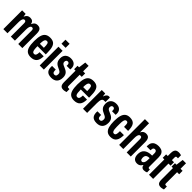

<svg xmlns="http://www.w3.org/2000/svg" viewBox="377 -2270 3816 3816"><g transform="rotate(45 2285.0 -361.5)"><path d="M42.4 0V-527.2H141.6L150 -462.7H154Q165.8 -489.9 181.5 -506.7Q197.1 -523.4 217.3 -531.3Q237.6 -539.2 262.2 -539.2Q303.3 -539.2 327.3 -520.7Q351.3 -502.2 359.5 -462.7H364.3Q376.1 -489.9 391 -506.7Q405.9 -523.4 425.9 -531.3Q445.9 -539.2 470.7 -539.2Q509.3 -539.2 532 -524.6Q554.7 -509.9 565.4 -480.2Q576 -450.5 576 -403.3V0H461V-369.3Q461 -383 459.6 -393.8Q458.2 -404.7 454 -412.7Q449.9 -420.7 441.8 -425.2Q433.8 -429.6 422.3 -429.6Q403.9 -429.6 391.6 -415.8Q379.3 -401.9 373.2 -374.8Q367 -347.7 367 -306.7V0H252.5V-369.3Q252.5 -383 250.7 -393.8Q248.9 -404.7 244.7 -412.7Q240.6 -420.7 233 -425.2Q225.5 -429.6 213.8 -429.6Q195.3 -429.6 183.1 -415.8Q170.8 -401.9 164.6 -374.8Q158.4 -347.7 158.4 -306.7V0Z M818.6 12Q756.3 12 717.2 -15.5Q678.1 -43 660.5 -103.9Q642.8 -164.8 642.8 -263.2Q642.8 -365.2 661.9 -425.7Q681 -486.2 721.6 -512.7Q762.2 -539.2 824.4 -539.2Q882.4 -539.2 920.3 -515.9Q958.3 -492.6 976.1 -436.1Q993.9 -379.6 993.9 -279.7V-240.3H762.1Q762.1 -185.2 766.9 -150.1Q771.8 -115.1 784 -98.5Q796.3 -81.8 820 -81.8Q834.2 -81.8 845 -87.5Q855.8 -93.2 862.6 -105.1Q869.4 -117.1 872.7 -136.9Q876.1 -156.7 876.9 -185H991.9Q991.1 -134.9 980.4 -97.5Q969.7 -60.2 948.5 -36.1Q927.4 -12 894.6 0Q861.8 12 818.6 12ZM762.1 -306.6H874.7Q874.7 -345.2 872.6 -371.5Q870.5 -397.7 864.8 -414.3Q859 -430.9 848.5 -438.2Q837.9 -445.4 821.6 -445.4Q797.7 -445.4 785.1 -429.6Q772.6 -413.9 767.3 -383.3Q762.1 -352.7 762.1 -306.6Z M1064.4 -611.9V-724.2H1180.4V-611.9ZM1064.4 0V-527.2H1180.4V0Z M1399.7 12Q1352.9 12 1322.8 0.9Q1292.7 -10.2 1275.2 -30.7Q1257.7 -51.2 1250.5 -79.2Q1243.4 -107.2 1243.4 -140.2Q1243.4 -145 1243.9 -152.4Q1244.4 -159.9 1245.4 -167.3H1349.1Q1348.1 -159.7 1348.1 -154.3Q1348.1 -148.9 1348.1 -142.9Q1348.1 -124 1352.9 -108.8Q1357.8 -93.5 1369.1 -84.6Q1380.4 -75.7 1398.1 -75.7Q1416.5 -75.7 1428.1 -83.1Q1439.7 -90.5 1444.6 -105.2Q1449.6 -119.8 1449.6 -141Q1449.6 -166.1 1437.5 -181Q1425.5 -195.8 1406 -205.9Q1386.5 -216 1364.9 -226Q1345.1 -234.7 1325 -246.2Q1305 -257.7 1287.6 -275.7Q1270.3 -293.7 1260.2 -320.7Q1250.1 -347.7 1250.1 -388.3Q1250.1 -427 1261.8 -455.3Q1273.4 -483.6 1295.3 -502.4Q1317.2 -521.2 1345.3 -530.2Q1373.3 -539.2 1405.2 -539.2Q1439.9 -539.2 1466.8 -530.7Q1493.8 -522.2 1512.8 -505.2Q1531.8 -488.2 1541.8 -464Q1551.9 -439.8 1551.9 -408.3Q1551.9 -400.3 1551.4 -390.7Q1550.9 -381.1 1549.9 -373.1H1448V-396.4Q1448 -416.2 1442.4 -428Q1436.7 -439.8 1426.8 -445.7Q1416.9 -451.5 1402.8 -451.5Q1392.1 -451.5 1383.7 -447.7Q1375.3 -443.8 1369.5 -436.3Q1363.8 -428.8 1361 -419Q1358.2 -409.2 1358.2 -396.5Q1358.2 -374.8 1370.2 -360.7Q1382.1 -346.5 1401.3 -337.5Q1420.6 -328.4 1442.5 -319.2Q1463.3 -310.4 1485 -299Q1506.8 -287.6 1524.5 -270.2Q1542.2 -252.8 1553 -226.5Q1563.7 -200.3 1563.7 -160.3Q1563.7 -115 1551.8 -82.7Q1539.9 -50.3 1518.1 -29.3Q1496.3 -8.2 1466.7 1.9Q1437 12 1399.7 12Z M1734.9 12Q1699.9 12 1678.8 -2Q1657.8 -15.9 1649.4 -42.4Q1641 -68.9 1641 -104.4V-430.8H1600.9V-527.2H1643.7L1664 -681.7H1757.3V-527.2H1815V-430.8H1757.3V-126.8Q1757.3 -105.4 1762.2 -95.7Q1767 -85.9 1782.3 -85.9H1815V-3.2Q1800.5 1 1786.3 4.6Q1772.1 8.2 1759.5 10.1Q1747 12 1734.9 12Z M2035.6 12Q1973.3 12 1934.2 -15.5Q1895.1 -43 1877.5 -103.9Q1859.8 -164.8 1859.8 -263.2Q1859.8 -365.2 1878.9 -425.7Q1898 -486.2 1938.6 -512.7Q1979.2 -539.2 2041.4 -539.2Q2099.4 -539.2 2137.3 -515.9Q2175.3 -492.6 2193.1 -436.1Q2210.9 -379.6 2210.9 -279.7V-240.3H1979.1Q1979.1 -185.2 1983.9 -150.1Q1988.8 -115.1 2001 -98.5Q2013.3 -81.8 2037 -81.8Q2051.2 -81.8 2062 -87.5Q2072.8 -93.2 2079.6 -105.1Q2086.4 -117.1 2089.7 -136.9Q2093.1 -156.7 2093.9 -185H2208.9Q2208.1 -134.9 2197.4 -97.5Q2186.7 -60.2 2165.5 -36.1Q2144.4 -12 2111.6 0Q2078.8 12 2035.6 12ZM1979.1 -306.6H2091.7Q2091.7 -345.2 2089.6 -371.5Q2087.5 -397.7 2081.8 -414.3Q2076 -430.9 2065.5 -438.2Q2054.9 -445.4 2038.6 -445.4Q2014.7 -445.4 2002.1 -429.6Q1989.6 -413.9 1984.3 -383.3Q1979.1 -352.7 1979.1 -306.6Z M2281.4 0V-527.2H2378.1L2386.6 -456.4H2390.6Q2399.1 -483.6 2411.3 -501.7Q2423.5 -519.8 2439.1 -529.5Q2454.7 -539.2 2473.1 -539.2Q2480.3 -539.2 2487.5 -538.1Q2494.7 -537 2502.1 -533.8V-410.5H2462.2Q2445.3 -410.5 2433.1 -402.4Q2421 -394.3 2412.9 -378.2Q2404.9 -362.1 2401.2 -336.6Q2397.4 -311.2 2397.4 -276.5V0Z M2674.7 12Q2627.9 12 2597.8 0.9Q2567.7 -10.2 2550.2 -30.7Q2532.7 -51.2 2525.5 -79.2Q2518.4 -107.2 2518.4 -140.2Q2518.4 -145 2518.9 -152.4Q2519.4 -159.9 2520.4 -167.3H2624.1Q2623.1 -159.7 2623.1 -154.3Q2623.1 -148.9 2623.1 -142.9Q2623.1 -124 2627.9 -108.8Q2632.8 -93.5 2644.1 -84.6Q2655.4 -75.7 2673.1 -75.7Q2691.5 -75.7 2703.1 -83.1Q2714.7 -90.5 2719.6 -105.2Q2724.6 -119.8 2724.6 -141Q2724.6 -166.1 2712.5 -181Q2700.5 -195.8 2681 -205.9Q2661.5 -216 2639.9 -226Q2620.1 -234.7 2600 -246.2Q2580 -257.7 2562.6 -275.7Q2545.3 -293.7 2535.2 -320.7Q2525.1 -347.7 2525.1 -388.3Q2525.1 -427 2536.8 -455.3Q2548.4 -483.6 2570.3 -502.4Q2592.2 -521.2 2620.3 -530.2Q2648.3 -539.2 2680.2 -539.2Q2714.9 -539.2 2741.8 -530.7Q2768.8 -522.2 2787.8 -505.2Q2806.8 -488.2 2816.8 -464Q2826.9 -439.8 2826.9 -408.3Q2826.9 -400.3 2826.4 -390.7Q2825.9 -381.1 2824.9 -373.1H2723V-396.4Q2723 -416.2 2717.4 -428Q2711.7 -439.8 2701.8 -445.7Q2691.9 -451.5 2677.8 -451.5Q2667.1 -451.5 2658.7 -447.7Q2650.3 -443.8 2644.5 -436.3Q2638.8 -428.8 2636 -419Q2633.2 -409.2 2633.2 -396.5Q2633.2 -374.8 2645.2 -360.7Q2657.1 -346.5 2676.3 -337.5Q2695.6 -328.4 2717.5 -319.2Q2738.3 -310.4 2760 -299Q2781.8 -287.6 2799.5 -270.2Q2817.2 -252.8 2828 -226.5Q2838.7 -200.3 2838.7 -160.3Q2838.7 -115 2826.8 -82.7Q2814.9 -50.3 2793.1 -29.3Q2771.3 -8.2 2741.7 1.9Q2712 12 2674.7 12Z M3060.7 12Q2999.6 12 2961.7 -17.5Q2923.8 -47 2906.8 -108Q2889.8 -169 2889.8 -263.2Q2889.8 -361.3 2908.4 -422.3Q2926.9 -483.3 2965.6 -511.3Q3004.3 -539.2 3063 -539.2Q3106.7 -539.2 3138.4 -527.2Q3170.1 -515.1 3189.5 -489.6Q3208.9 -464.1 3217.9 -422.5Q3226.9 -381 3226.9 -322H3113Q3113 -366.9 3109.6 -393.5Q3106.1 -420.2 3095.4 -431.6Q3084.7 -443 3063.7 -443Q3046.7 -443 3034.4 -430.9Q3022.1 -418.8 3015.6 -388.3Q3009.1 -357.8 3009.1 -300.9V-223.8Q3009.1 -185.9 3013.4 -154.1Q3017.7 -122.3 3029.2 -103.2Q3040.8 -84.2 3062.6 -84.2Q3082.6 -84.2 3094.3 -94.8Q3106 -105.5 3110.7 -131.7Q3115.5 -158 3115.5 -204.4H3226.9Q3226.9 -153.6 3218 -113.7Q3209.1 -73.8 3189.8 -45.7Q3170.5 -17.5 3138.3 -2.7Q3106.1 12 3060.7 12Z M3297.4 0V-724.2H3413.4V-473.2H3418.2Q3429.2 -496.1 3444 -510.7Q3458.8 -525.2 3478.3 -532.2Q3497.8 -539.2 3521.4 -539.2Q3557.7 -539.2 3580.3 -524.6Q3603 -509.9 3613.5 -480.2Q3624.1 -450.5 3624.1 -403.3V0H3509V-369.3Q3509 -383 3507.3 -393.8Q3505.5 -404.7 3501.3 -412.7Q3497.1 -420.7 3489.1 -425.2Q3481.1 -429.6 3469.6 -429.6Q3451.1 -429.6 3438.5 -415.8Q3425.8 -401.9 3419.6 -374.8Q3413.4 -347.7 3413.4 -306.7V0Z M3806.6 12Q3778.1 12 3756 2.9Q3733.9 -6.2 3718.3 -24.3Q3702.7 -42.4 3695.1 -69.7Q3687.5 -96.9 3687.5 -132.1Q3687.5 -172 3699.4 -204.9Q3711.3 -237.8 3737.8 -262.2Q3764.2 -286.6 3807.2 -299.9Q3850.1 -313.2 3911.6 -313.2V-379Q3911.6 -399 3906.4 -413Q3901.1 -427 3890.7 -435Q3880.2 -443 3864.7 -443Q3843.7 -443 3833 -433.4Q3822.3 -423.8 3818.2 -408.4Q3814 -393 3814 -373.6V-365.1H3706.3Q3705.3 -369.1 3705.3 -373.4Q3705.3 -377.7 3705.3 -382.5Q3705.3 -437.4 3725.9 -471.9Q3746.5 -506.5 3784.2 -522.8Q3821.9 -539.2 3871.1 -539.2Q3915.3 -539.2 3951.1 -525Q3986.8 -510.9 4007.2 -475.1Q4027.7 -439.3 4027.7 -373.5V-117.3Q4027.7 -102 4034.2 -93.5Q4040.7 -85 4054.3 -85H4075.9V-5.7Q4059.8 2 4040.1 6.6Q4020.4 11.2 4000.3 11.2Q3976.7 11.2 3960.2 2.5Q3943.7 -6.1 3934.8 -21.5Q3925.8 -36.8 3923.3 -55.8H3917.6Q3907.6 -37.5 3892.8 -22Q3878 -6.6 3857 2.7Q3836 12 3806.6 12ZM3852.3 -84.2Q3864.4 -84.2 3875 -91.6Q3885.6 -98.9 3894 -112.4Q3902.3 -125.9 3907 -145Q3911.6 -164.1 3911.6 -188.4V-242.5Q3866.8 -242.5 3844.5 -230.1Q3822.1 -217.7 3814.4 -197.3Q3806.7 -177 3806.7 -151.9Q3806.7 -130.3 3811.6 -115.1Q3816.4 -99.9 3826.7 -92.1Q3837 -84.2 3852.3 -84.2Z M4136.5 0V-430.8H4090.9V-527.2H4136.5V-605.7Q4136.5 -657.7 4150.1 -685.7Q4163.7 -713.7 4188.2 -724.2Q4212.7 -734.7 4245 -734.7Q4252.9 -734.7 4265.6 -733Q4278.3 -731.4 4291.5 -729.1Q4304.7 -726.8 4312.1 -722.3V-638.4H4279.4Q4264.5 -638.4 4258.6 -628.7Q4252.7 -619 4252.7 -603.7V-527.2H4312.1V-430.8H4252.7V0Z M4472.9 12Q4437.9 12 4416.8 -2Q4395.8 -15.9 4387.4 -42.4Q4379 -68.9 4379 -104.4V-430.8H4338.9V-527.2H4381.7L4402 -681.7H4495.3V-527.2H4553V-430.8H4495.3V-126.8Q4495.3 -105.4 4500.2 -95.7Q4505 -85.9 4520.3 -85.9H4553V-3.2Q4538.5 1 4524.3 4.6Q4510.1 8.2 4497.5 10.1Q4485 12 4472.9 12Z"/></g></svg>

Font: Archivo SemiBold ExtraCondensed
Style: Regular
Weight: 600
Width: 2
Version: Version 2.001